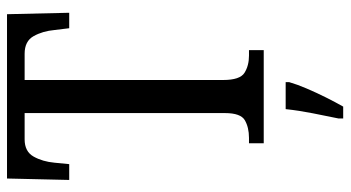

<svg xmlns="http://www.w3.org/2000/svg" viewBox="-240 -514 975 534"><g transform="rotate(-90 247.0 -246.5)"><path d="M116 0V-41H131Q160 -41 180 -52.5Q200 -64 200 -108V-665H127Q93 -665 79 -640Q65 -615 62 -582L58 -541H14L18 -714H475L479 -541H436L431 -582Q428 -615 414 -640Q400 -665 365 -665H292V-113Q292 -66 312 -53.5Q332 -41 360 -41H375V0ZM185 208Q192 174 199.5 136Q207 98 211 61H286V71Q280 92 268.5 119Q257 146 243.5 173Q230 200 218 221H185Z"/></g></svg>

Font: Noto Serif ExtraCondensed
Style: Regular
Weight: 400
Width: 2
Designer: Monotype Design Team
Foundry: Monotype Imaging Inc.
Version: Version 2.015